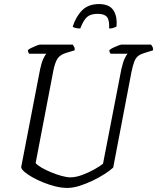

<svg xmlns="http://www.w3.org/2000/svg" viewBox="-20 -923 772 943"><path d="M311 0Q283 0 252.5 -7.5Q222 -15 192.5 -27Q163 -39 139 -52.5Q115 -66 100 -79Q85 -92 84 -102L177 -583Q184 -616 193 -635Q202 -654 208 -659H123Q122 -661 119.5 -665.5Q117 -670 117 -677Q122 -682 134.5 -688Q147 -694 159.5 -699Q172 -704 178 -704H337Q339 -701 343.5 -694Q348 -687 347 -676L304 -663Q275 -654 262.5 -635Q250 -616 242 -576L155 -122Q163 -112 183.5 -100Q204 -88 230.5 -77Q257 -66 282.5 -59Q308 -52 326 -52Q352 -52 384.5 -64Q417 -76 445 -92Q473 -108 486 -119L576 -583Q584 -618 592.5 -636Q601 -654 607 -659H523Q522 -661 519.5 -665.5Q517 -670 517 -677Q524 -683 536.5 -689Q549 -695 561 -699.5Q573 -704 577 -704H722Q724 -700 728 -694.5Q732 -689 732 -676L687 -662Q670 -657 658.5 -648Q647 -639 640 -621.5Q633 -604 626 -571L536 -100Q521 -86 494 -68.5Q467 -51 434.5 -35.5Q402 -20 370 -10Q338 0 311 0ZM374 -783Q361 -783 350 -786Q339 -789 337 -792Q353 -842 383.5 -872.5Q414 -903 466 -903Q517 -903 537 -872.5Q557 -842 552 -792Q546 -789 536.5 -786Q527 -783 516 -783Q518 -824 505.5 -839.5Q493 -855 460 -855Q425 -855 407.5 -839.5Q390 -824 374 -783Z"/></svg>

Font: Texturina 12pt Thin
Style: Italic
Weight: 250
Italic angle: -11°
Designer: Guillermo Torres Carreño
Foundry: Omnibus-Type
Version: Version 1.002